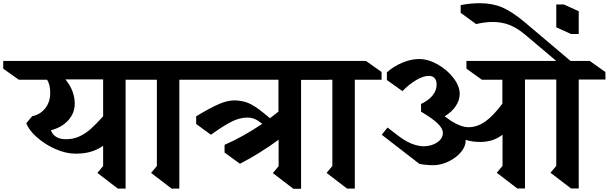

<svg xmlns="http://www.w3.org/2000/svg" viewBox="-105 -1166 3795 1197"><path d="M845 -669H678V10H630L502 -88L538 -131V-257Q504 -233 462.5 -220.5Q421 -208 367 -208Q305 -208 239 -237.5Q173 -267 123.5 -311.5Q74 -356 59 -398L96 -442Q143 -450 175.5 -489Q208 -528 208 -587Q208 -641 188 -669H12L-85 -738V-786H747L845 -717ZM303 -671Q361 -600 361 -520Q361 -461 320.5 -416Q280 -371 212 -354Q234 -298 306 -298Q352 -298 390 -315.5Q428 -333 461 -362.5Q494 -392 538 -441V-671Z M1013 -669V10H965L837 -88L873 -131V-669H818L721 -738V-786H1083L1180 -717V-669Z M1772 -668V11H1724L1596 -87L1632 -130V-295Q1515 -209 1391 -145L1295 -215V-263Q1410 -313 1530 -394Q1503 -416 1482 -424.5Q1461 -433 1438 -433Q1390 -433 1340.5 -408.5Q1291 -384 1210 -326L1118 -393V-441Q1208 -495 1260.5 -517.5Q1313 -540 1355 -540Q1401 -540 1440 -525Q1479 -510 1538 -462L1578 -429Q1605 -449 1631 -470V-669H1084L987 -738V-786H1841L1938 -717L1939 -668Z M2107 -669V10H2059L1931 -88L1967 -131V-669H1912L1815 -738V-786H2177L2274 -717V-669Z M3503 -670V9H3455L3327 -89L3363 -132V-670H3168V9H3120L2992 -89L3028 -132V-326Q2996 -302 2962 -291.5Q2928 -281 2886 -281Q2840 -281 2798 -294V-291Q2799 -254 2769 -218Q2739 -182 2691 -159Q2643 -136 2594 -136Q2576 -136 2550 -138.5Q2524 -141 2510 -144L2275 -326L2311 -371L2368 -327Q2415 -290 2457 -272Q2499 -254 2541 -254Q2589 -256 2622.5 -279.5Q2656 -303 2656 -337Q2656 -365 2624 -396Q2592 -427 2520 -470V-518Q2567 -540 2592 -571Q2617 -602 2617 -639Q2617 -665 2604.5 -679Q2592 -693 2569 -693Q2535 -693 2491 -667.5Q2447 -642 2404 -598L2307 -667V-715Q2351 -754 2405 -776Q2459 -798 2507 -798Q2564 -798 2623.5 -764.5Q2683 -731 2722 -680Q2761 -629 2761 -581Q2761 -541 2736 -504Q2711 -467 2667 -441Q2689 -426 2709 -411Q2770 -373 2816 -373Q2870 -373 2920.5 -408.5Q2971 -444 3027 -520V-669H2899L2803 -738V-786H3363L3164 -954Q3115 -994 3068.5 -1011.5Q3022 -1029 2967 -1029Q2919 -1029 2863 -1016L2767 -1086V-1134Q2825 -1146 2887 -1146Q2965 -1146 3026 -1120Q3087 -1094 3167 -1027L3452 -786H3572L3669 -717L3670 -670Z M3503 -954H3455L3363 -996V-1138H3411L3503 -1096Z"/></svg>

Font: Inknut Antiqua SemiBold
Style: Regular
Weight: 600
Designer: Claus Eggers Sørensen
Foundry: Claus Eggers Sørensen
Version: Version 1.003; ttfautohint (v1.8.2) -l 8 -r 50 -G 200 -x 14 